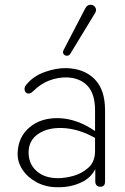

<svg xmlns="http://www.w3.org/2000/svg" viewBox="-20 -778 524 806"><path d="M54 -135Q56 -203 104 -243.5Q152 -284 227 -282Q302 -280 379 -228L391 -220L383 -197L368 -205Q305 -238 242.5 -240.5Q180 -243 140 -215.5Q100 -188 100 -138Q100 -90 133.5 -60Q167 -30 224 -30Q252 -30 287.5 -39.5Q323 -49 351 -74Q379 -99 379 -144V-315Q379 -384 347.5 -417.5Q316 -451 261 -453Q225 -454 188 -440.5Q151 -427 119 -395Q107 -383 96.5 -385.5Q86 -388 83.5 -399.5Q81 -411 90 -422Q120 -459 168.5 -476Q217 -493 259 -492Q333 -490 377 -446Q421 -402 421 -315V-16Q421 -5 416 0.5Q411 6 401 6Q391 6 385.5 0Q380 -6 380 -16V-97H391Q376 -41 328.5 -16Q281 9 221 8Q173 8 134.5 -12.5Q96 -33 74.5 -65.5Q53 -98 54 -135ZM247 -568 338 -743Q346 -758 359.5 -758Q373 -758 380 -747Q387 -736 379 -723L275 -552Q270 -544 261 -544Q252 -544 247 -551Q242 -558 247 -568Z"/></svg>

Font: SN Pro Thin
Style: Regular
Weight: 200
Designer: Tobias Whetton
Foundry: Supernotes
Version: Version 1.003;Glyphs 3.3 (3324)